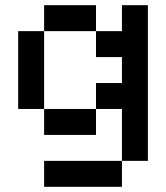

<svg xmlns="http://www.w3.org/2000/svg" viewBox="-20 -520 640 740"><path d="M150 200V100H450V-100H350V0H150V-100H50V-400H150V-500H350V-400H450V-500H550V100H450V200ZM150 -100H350V-200H450V-300H350V-400H150Z"/></svg>

Font: Matrix Sans
Style: Regular
Weight: 400
Designer: Brad Neil
Version: Version 1.100